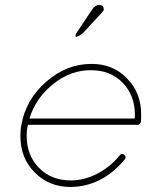

<svg xmlns="http://www.w3.org/2000/svg" viewBox="-20 -743 624 763"><path d="M61 -203Q61 -228 65 -247Q83 -348 164 -418.5Q245 -489 342 -489Q429 -490 485 -431Q541 -375 541 -287Q541 -269 540 -260V-258L539 -256Q535 -247 527 -247H91Q90 -245 90 -242Q86 -226 86 -203Q86 -126 135 -76Q184 -26 261 -26Q315 -26 367 -53Q419 -80 456 -126Q463 -135 474 -128Q483 -119 476 -110Q387 -2 261 0Q173 0 117 -59Q61 -115 61 -203ZM342 -464Q262 -465 192 -409.5Q122 -354 97 -272H515Q516 -277 516 -287Q516 -364 467.5 -414Q419 -464 342 -464ZM287 -598Q280 -594 280 -601Q280 -606 284 -612L346 -705Q358 -723 374 -723Q383 -723 386.5 -720.5Q390 -718 391 -713.5Q392 -709 392 -708Q395 -703 382 -690L311 -613Q303 -604 287 -598Z"/></svg>

Font: Quicksand
Style: Light Italic
Weight: 300
Italic angle: -12°
Designer: Andrew Paglinawan
Foundry: Andrew Paglinawan
Version: 1.002